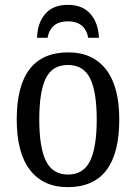

<svg xmlns="http://www.w3.org/2000/svg" viewBox="-20 -762 561 792"><path d="M49 -269Q49 -546 262 -546Q362 -546 417 -476Q472 -406 472 -269Q472 10 259 10Q159 10 104 -60.5Q49 -131 49 -269ZM379 -269Q379 -384 351.5 -439Q324 -494 260 -494Q196 -494 169 -439Q142 -384 142 -269Q142 -154 169.5 -98Q197 -42 261 -42Q324 -42 351.5 -98Q379 -154 379 -269ZM260 -742Q321 -742 353.5 -704Q386 -666 388 -606H344Q331 -674 260 -674Q189 -674 176 -606H133Q134 -666 166 -704Q198 -742 260 -742Z"/></svg>

Font: Noto Serif Narrow
Style: Regular
Weight: 400
Width: 4
Designer: Monotype Design Team
Foundry: Monotype Imaging Inc.
Version: Version 1.001